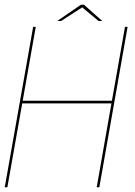

<svg xmlns="http://www.w3.org/2000/svg" viewBox="-29 -788 569 808"><path d="M-9 0H2L64.5 -353H440L378 0H389L508 -675H497L442 -364H66.5L121.5 -675H110.5ZM211.5 -699.5H228L317 -757L386 -699.5H401.5L324.5 -768H311.5Z"/></svg>

Font: Anybody UltraCondensed Thin Thin
Style: Italic
Weight: 250
Italic angle: -10°
Version: Version 1.111